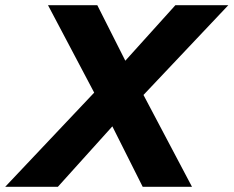

<svg xmlns="http://www.w3.org/2000/svg" viewBox="-66 -720 900 740"><path d="M-46 0 297 -363 119 -700H309L417 -486L610 -700H814L487 -354L674 0H484L367 -233L157 0Z"/></svg>

Font: Red Hat Text VF
Style: Italic
Weight: 400
Italic angle: -12°
Designer: Pentagram, MCKL
Foundry: Pentagram, MCKL
Version: Version 1.023